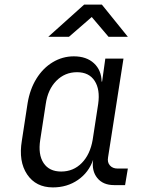

<svg xmlns="http://www.w3.org/2000/svg" viewBox="-20 -805 640 835"><path d="M210 10Q136 10 98 -46.5Q60 -103 75 -193L100 -356Q110 -417 138.5 -463Q167 -509 209.5 -534.5Q252 -560 301 -560Q356 -560 388.5 -530Q421 -500 422 -450H424L438 -550H517L450 -121Q446 -99 458 -85.5Q470 -72 491 -72H536L524 0H476Q428 0 403 -31Q378 -62 385 -110Q366 -55 319 -22.5Q272 10 210 10ZM246 -59Q299 -59 335.5 -96Q372 -133 383 -197L407 -353Q416 -416 391.5 -453.5Q367 -491 315 -491Q262 -491 225 -453.5Q188 -416 179 -353L155 -197Q145 -133 169.5 -96Q194 -59 246 -59ZM190 -645 346 -785H423L536 -645H452L379 -731L280 -645Z"/></svg>

Font: JetBrains Mono NL Light
Style: Italic
Weight: 300
Italic angle: -9°
Designer: Philipp Nurullin, Konstantin Bulenkov
Foundry: JetBrains
Version: Version 2.304; ttfautohint (v1.8.4.7-5d5b)